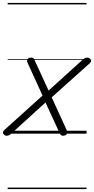

<svg xmlns="http://www.w3.org/2000/svg" viewBox="-52 -905 637 1300"><path d="M401 -21Q406 -10 403 -1.5Q400 7 392 10.5Q384 14 374 14Q366 14 361 9.5Q356 5 352 -3L256 -211L24 0Q16 7 9 10.5Q2 14 -6 14Q-21 14 -29.5 1Q-38 -12 -19 -28L236 -258L135 -479Q130 -491 132 -499Q134 -507 141.5 -511Q149 -515 159 -515Q168 -515 173.5 -511Q179 -507 183 -496L277 -292L507 -500Q515 -507 522 -511Q529 -515 537 -515Q547 -515 555 -509.5Q563 -504 564.5 -495.5Q566 -487 556 -477L298 -246ZM0 365H534V375H0ZM0 -20H534V0H0ZM0 -505H534V-500H0ZM0 -885H534V-875H0Z"/></svg>

Font: Playwrite DK Loopet Guides
Style: Regular
Weight: 400
Designer: Veronika Burian, José Scaglione
Foundry: TypeTogether
Version: Version 1.003